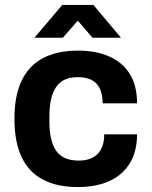

<svg xmlns="http://www.w3.org/2000/svg" viewBox="-20 -743 613 775"><path d="M294.7 12Q210.9 12 153.8 -17.7Q96.7 -47.4 67.5 -108.5Q38.3 -169.7 38.3 -263.2Q38.3 -357.8 67.9 -418.5Q97.5 -479.2 154.6 -508.9Q211.7 -538.7 294.7 -538.7Q367 -538.7 420.5 -515.3Q474 -491.9 503.6 -445.1Q533.2 -398.3 533.2 -326H394.2Q394.2 -379.2 369.5 -405.4Q344.8 -431.6 293.1 -431.6Q253.4 -431.6 228.4 -413.8Q203.4 -396 191.4 -361.1Q179.4 -326.2 179.4 -274V-251.4Q179.4 -173.6 206.9 -134.2Q234.3 -94.8 297.9 -94.8Q347.7 -94.8 374.2 -121.8Q400.7 -148.8 400.7 -200.9H533.2Q533.2 -131.9 504 -84.1Q474.8 -36.3 421.3 -12.2Q367.8 12 294.7 12ZM119.1 -590.8 231.2 -723H357L468.3 -590.8H353.4L265.7 -692.3L322.1 -691.5L233.6 -590.8Z"/></svg>

Font: Archivo Variable SemiBold
Style: Regular
Weight: 600
Designer: Hector Gatti
Foundry: Omnibus-Type
Version: Version 2.001